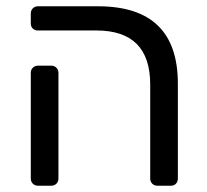

<svg xmlns="http://www.w3.org/2000/svg" viewBox="-20 -591 658 611"><path d="M458 -23V-322Q458 -494 287 -494H101Q91 -494 84.5 -500Q78 -506 78 -516V-548Q78 -558 84.5 -564.5Q91 -571 101 -571H292Q546 -571 546 -325V-23Q546 -13 540 -6.5Q534 0 524 0H481Q471 0 464.5 -6.5Q458 -13 458 -23ZM78 -23V-359Q78 -369 84.5 -375.5Q91 -382 101 -382H143Q153 -382 159.5 -375.5Q166 -369 166 -359V-23Q166 -13 159.5 -6.5Q153 0 143 0H101Q91 0 84.5 -6.5Q78 -13 78 -23Z"/></svg>

Font: Hezaedrus
Style: Regular
Weight: 400
Designer: Hubert & Fischer
Foundry: Hubert & Fischer
Version: Version 1.10;September 3, 2019;FontCreator 11.5.0.2425 64-bi